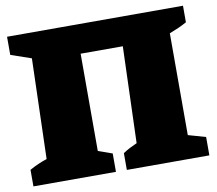

<svg xmlns="http://www.w3.org/2000/svg" viewBox="-74 -747 944 834"><g transform="rotate(-10 397.5 -330.0)"><path d="M310 -532V-103L372 -81V0H8V-73Q45 -94 85 -107L98 -549L8 -580V-660H784V-587Q766 -577 747 -568.5Q728 -560 707 -552V-103L784 -81V0H420V-74Q435 -84 450.5 -92Q466 -100 482 -107L496 -532Z"/></g></svg>

Font: Piazzolla SC Black
Style: Regular
Weight: 900
Designer: Juan Pablo del Peral
Foundry: Huerta Tipografica
Version: Version 1.330